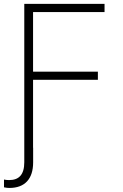

<svg xmlns="http://www.w3.org/2000/svg" viewBox="-33 -747 623 971"><path d="M89.8 73.9C89.8 136.7 62.5 163.7 13.1 163.7C2.8 163.7 -6 162.6 -12.8 160.9V200.3C-1.1 202.8 5.7 203.5 14.6 203.5C92.7 203.5 134.6 157.7 134.6 74.2V0H134.2V-343.4H462V-384.6H134.2V-686.1H495.7V-727.3H89.8Z"/></svg>

Font: Karasuma Gothic
Style: Thin
Weight: 200
Designer: Rasmus Andersson / Ryoko Ishizuka
Foundry: rsms
Version: Version 1.00